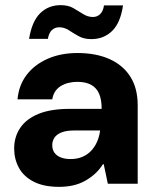

<svg xmlns="http://www.w3.org/2000/svg" viewBox="-20 -714 595 746"><path d="M210 12Q150 12 111 -8Q72 -28 53.5 -62Q35 -96 35 -137Q35 -182 58.5 -217Q82 -252 129.5 -271.5Q177 -291 251 -291H375Q375 -327 365 -350Q355 -373 334 -384.5Q313 -396 281 -396Q243 -396 216 -379.5Q189 -363 183 -328H48Q53 -383 83.5 -423Q114 -463 165 -485.5Q216 -508 281 -508Q353 -508 405.5 -484.5Q458 -461 486.5 -416Q515 -371 515 -305V0H399L383 -76H380Q366 -54 348 -38Q330 -22 309 -10.5Q288 1 263 6.5Q238 12 210 12ZM254 -96Q280 -96 300 -104.5Q320 -113 334.5 -128.5Q349 -144 357.5 -164Q366 -184 369 -207H267Q238 -207 219 -199.5Q200 -192 191.5 -179Q183 -166 183 -150Q183 -132 192 -120Q201 -108 217 -102Q233 -96 254 -96ZM335 -562Q306 -562 285.5 -573.5Q265 -585 247.5 -596.5Q230 -608 210 -608Q193 -608 181.5 -597Q170 -586 166 -563H93Q104 -631 136 -662.5Q168 -694 216 -694Q245 -694 265 -682.5Q285 -671 303 -659.5Q321 -648 341 -648Q358 -648 369.5 -659.5Q381 -671 384 -693H458Q448 -625 415.5 -593.5Q383 -562 335 -562Z"/></svg>

Font: DM Sans 9pt 36pt ExtraBold
Style: Regular
Weight: 800
Version: Version 4.004;gftools[0.9.30]